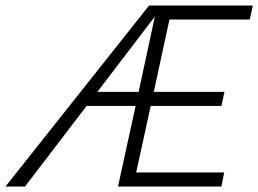

<svg xmlns="http://www.w3.org/2000/svg" viewBox="-54 -678 939 698"><path d="M562 -607 505 -344H762L751 -293H494L441 -51H761L751 0H375L439 -293H261L37 0H-34L488 -658H865L854 -607ZM450 -344 509 -618 300 -344Z"/></svg>

Font: Ysabeau Semilight
Style: Italic
Weight: 300
Italic angle: -12°
Designer: Christian Thalmann (Catharsis Fonts)
Version: Version 0.003